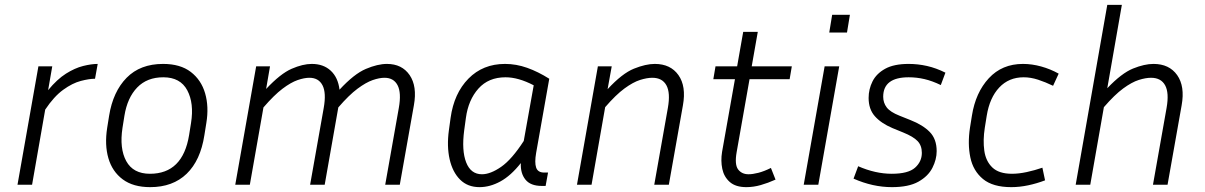

<svg xmlns="http://www.w3.org/2000/svg" viewBox="-20 -760 4957 790"><path d="M371 -436Q347 -436 312.5 -427Q278 -418 240 -390.5Q202 -363 166 -309L112 0H52L138 -487H195L178 -389Q215 -434 251.5 -457Q288 -480 322 -488.5Q356 -497 382 -497Z M829 -254 821 -204Q805 -100 748 -45Q691 10 598 10Q528 10 485 -22Q442 -54 426 -109Q410 -164 421 -234L429 -284Q445 -383 501 -440Q557 -497 651 -497Q722 -497 765 -464Q808 -431 824 -376Q840 -321 829 -254ZM766 -254Q779 -335 750.5 -388.5Q722 -442 652 -442Q585 -442 544.5 -400Q504 -358 492 -284L484 -234Q471 -149 499.5 -97Q528 -45 597 -45Q732 -45 758 -204Z M1253 -440Q1232 -440 1204.5 -430.5Q1177 -421 1142.5 -395Q1108 -369 1064 -318L1008 0H948L1034 -487H1091L1075 -394Q1134 -457 1180 -477Q1226 -497 1263 -497Q1311 -497 1341 -469Q1371 -441 1377 -391Q1437 -456 1485.5 -476.5Q1534 -497 1572 -497Q1634 -497 1665.5 -451Q1697 -405 1683 -327L1625 0H1565L1621 -316Q1632 -378 1616 -409Q1600 -440 1562 -440Q1541 -440 1513.5 -430.5Q1486 -421 1451 -395Q1416 -369 1372 -318L1316 0H1256L1312 -316Q1323 -378 1307 -409Q1291 -440 1253 -440Z M2209 5Q2163 5 2142 -21Q2121 -47 2123 -89Q2082 -37 2039 -13.5Q1996 10 1953 10Q1904 10 1873 -21Q1842 -52 1830 -105Q1818 -158 1827 -224L1834 -275Q1848 -376 1907.5 -436.5Q1967 -497 2058 -497Q2104 -497 2149 -481Q2194 -465 2240 -436L2186 -131Q2179 -91 2186 -70.5Q2193 -50 2219 -50H2235L2225 5ZM1890 -224Q1879 -141 1898 -92Q1917 -43 1963 -43Q1998 -43 2042 -73.5Q2086 -104 2135 -180L2176 -409Q2113 -442 2060 -442Q1990 -442 1948.5 -395.5Q1907 -349 1897 -275Z M2664 -440Q2642 -440 2613.5 -431Q2585 -422 2549.5 -396Q2514 -370 2470 -319L2414 0H2354L2440 -487H2497L2480 -393Q2540 -458 2588.5 -477.5Q2637 -497 2674 -497Q2739 -497 2771.5 -451Q2804 -405 2790 -327L2732 0H2672L2728 -316Q2739 -378 2722 -409Q2705 -440 2664 -440Z M3171 -21Q3140 -7 3110 1.5Q3080 10 3051 10Q3007 10 2983 -11Q2959 -32 2952 -65Q2945 -98 2951 -135L3004 -434H2915L2924 -487H3013L3038 -629H3098L3073 -487H3238L3229 -434H3064L3011 -134Q3002 -83 3017 -63Q3032 -43 3060 -43Q3077 -43 3100.5 -49Q3124 -55 3152 -69Z M3465 -626H3392L3404 -699H3477ZM3347 0H3287L3373 -487H3433Z M3649 -45Q3717 -45 3745 -70Q3773 -95 3773 -131Q3773 -161 3755.5 -179.5Q3738 -198 3696 -215L3652 -233Q3605 -253 3579.5 -282Q3554 -311 3554 -357Q3554 -393 3570 -425Q3586 -457 3622 -477Q3658 -497 3719 -497Q3757 -497 3794.5 -488.5Q3832 -480 3870 -461L3851 -410Q3816 -427 3784 -434.5Q3752 -442 3719 -442Q3614 -442 3614 -362Q3614 -337 3628.5 -318Q3643 -299 3681 -284L3726 -266Q3777 -246 3805.5 -217Q3834 -188 3834 -138Q3834 -104 3816.5 -69.5Q3799 -35 3759 -12.5Q3719 10 3650 10Q3571 10 3492 -25L3511 -76Q3582 -45 3649 -45Z M4192 -442Q4131 -442 4091.5 -400Q4052 -358 4040 -284L4032 -234Q4024 -183 4030 -140Q4036 -97 4063 -71Q4090 -45 4144 -45Q4172 -45 4204.5 -52Q4237 -59 4269 -70L4280 -18Q4246 -5 4210.5 2.5Q4175 10 4141 10Q4065 10 4024.5 -23.5Q3984 -57 3972.5 -112.5Q3961 -168 3971 -234L3979 -284Q3994 -379 4048.5 -438Q4103 -497 4189 -497Q4226 -497 4264 -486.5Q4302 -476 4336 -457L4313 -407Q4282 -422 4251.5 -432Q4221 -442 4192 -442Z M4716 -440Q4694 -440 4665.5 -431Q4637 -422 4601.5 -396Q4566 -370 4522 -319L4466 0H4406L4536 -740H4596L4536 -397Q4595 -459 4642 -478Q4689 -497 4726 -497Q4791 -497 4823.5 -451Q4856 -405 4842 -327L4784 0H4724L4780 -316Q4791 -378 4774 -409Q4757 -440 4716 -440Z"/></svg>

Font: Inria Sans Light
Style: Italic
Weight: 300
Italic angle: -10°
Designer: Black Foundry Team
Foundry: Black Foundry
Version: Version 1.2; ttfautohint (v1.8.3)